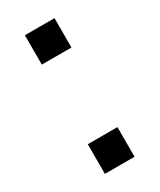

<svg xmlns="http://www.w3.org/2000/svg" viewBox="-135 -540 490 589"><g transform="rotate(-30 109.5 -245.5)"><path d="M57 -387V-491H162V-387ZM57 0V-105H162V0Z"/></g></svg>

Font: Nunito Sans 10pt Condensed Medium
Style: Regular
Weight: 500
Width: 3
Designer: Vernon Adams
Foundry: Vernon Adams
Version: Version 3.101;gftools[0.9.27]